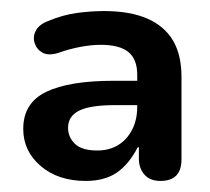

<svg xmlns="http://www.w3.org/2000/svg" viewBox="-20 -735 379 347"><path d="M135 -408Q85 -408 53.5 -435Q22 -462 22 -502Q22 -549 63.5 -569Q105 -589 185 -589H237V-545H188Q143 -545 123 -535Q103 -525 103 -504Q103 -487 115.5 -475Q128 -463 156 -463Q177 -463 193 -472.5Q209 -482 218.5 -500Q228 -518 228 -542V-600Q228 -628 212 -641Q196 -654 162 -654Q146 -654 126.5 -650.5Q107 -647 84 -639Q67 -634 56.5 -640Q46 -646 42.5 -657.5Q39 -669 45 -680Q51 -691 67 -697Q93 -708 118.5 -711.5Q144 -715 168 -715Q215 -715 246 -701.5Q277 -688 292.5 -662Q308 -636 308 -596V-447Q308 -408 270 -408Q251 -408 241 -419.5Q231 -431 231 -448V-469H229Q213 -438 191 -423Q169 -408 135 -408Z"/></svg>

Font: Nunito ExtraLight
Style: Regular
Weight: 200
Designer: Vernon Adams
Foundry: Vernon Adams
Version: Version 3.602